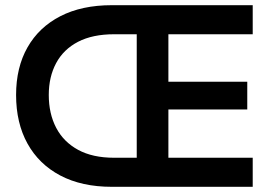

<svg xmlns="http://www.w3.org/2000/svg" viewBox="-20 -720 1046 740"><path d="M411 0Q295 0 212.5 -43.5Q130 -87 86 -166.5Q42 -246 42 -354Q42 -460 86 -537.5Q130 -615 212.5 -657.5Q295 -700 411 -700H954V-588H420Q337 -588 281 -559Q225 -530 196.5 -477Q168 -424 168 -354Q168 -282 196.5 -227.5Q225 -173 281 -142.5Q337 -112 420 -112H954V0ZM507 -44V-649H629V-44ZM567 -298V-405H933V-298Z"/></svg>

Font: SUSE Thin SemiBold
Style: Regular
Weight: 600
Version: Version 1.000